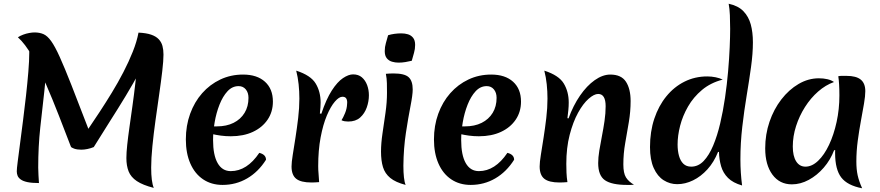

<svg xmlns="http://www.w3.org/2000/svg" viewBox="-20 -977 4722 1030"><path d="M416 -174Q394 -174 378 -179.5Q362 -185 360 -191Q330 -269 296 -356.5Q262 -444 226 -527Q190 -610 152.5 -676Q115 -742 76 -777Q88 -785 104 -791Q120 -797 136.5 -800Q153 -803 165 -803Q192 -803 213 -794Q234 -785 254.5 -756.5Q275 -728 300.5 -671.5Q326 -615 363 -521Q400 -427 454 -286Q482 -327 514.5 -376.5Q547 -426 580 -480Q613 -534 642 -590Q671 -646 692.5 -700Q714 -754 723 -802Q752 -778 764 -755.5Q776 -733 774.5 -710Q773 -687 762 -660Q751 -633 733 -600Q696 -531 654.5 -462.5Q613 -394 569.5 -326Q526 -258 483 -188Q466 -181 448.5 -177.5Q431 -174 416 -174ZM189 5Q151 5 127.5 0Q104 -5 91.5 -14Q79 -23 74.5 -34Q70 -45 70 -58Q70 -71 75 -110Q80 -149 87.5 -206.5Q95 -264 103.5 -330Q112 -396 119.5 -463.5Q127 -531 132 -591.5Q137 -652 137 -695Q137 -728 133.5 -749Q130 -770 123 -783Q170 -771 192 -752.5Q214 -734 221 -710Q228 -686 228 -657Q228 -576 217.5 -485Q207 -394 196 -292.5Q185 -191 185 -78Q185 -57 186.5 -36Q188 -15 189 5ZM805 31Q746 16 714 -5.5Q682 -27 670 -57.5Q658 -88 658 -129Q658 -158 662.5 -200Q667 -242 674.5 -295Q682 -348 690.5 -408.5Q699 -469 706.5 -534.5Q714 -600 718.5 -668Q723 -736 723 -802Q765 -800 791 -791Q817 -782 831.5 -766.5Q846 -751 851.5 -730.5Q857 -710 857 -684Q857 -652 850.5 -596Q844 -540 834 -471Q824 -402 814 -330Q804 -258 797.5 -192.5Q791 -127 791 -78Q791 -2 805 31Z M1174 15Q1114 15 1069.5 -15Q1025 -45 1001 -100Q977 -155 977 -229Q977 -303 1000 -366.5Q1023 -430 1064.5 -477Q1106 -524 1162 -550.5Q1218 -577 1284 -577Q1359 -577 1401.5 -538.5Q1444 -500 1444 -432Q1444 -377 1415.5 -335Q1387 -293 1336.5 -269.5Q1286 -246 1218 -246Q1191 -246 1164.5 -249.5Q1138 -253 1114 -259L1117 -299H1143Q1195 -299 1233 -318Q1271 -337 1292 -371.5Q1313 -406 1313 -452Q1313 -480 1298.5 -497.5Q1284 -515 1260 -515Q1226 -515 1200.5 -487.5Q1175 -460 1157.5 -415.5Q1140 -371 1131.5 -321Q1123 -271 1123 -226Q1123 -145 1147.5 -102Q1172 -59 1218 -59Q1305 -59 1371 -157Q1407 -148 1407 -120Q1366 -55 1306 -20Q1246 15 1174 15Z M1704 -367Q1730 -445 1760 -491.5Q1790 -538 1820 -558Q1850 -578 1874 -578Q1903 -578 1921.5 -562Q1940 -546 1949.5 -520.5Q1959 -495 1959 -466Q1959 -433 1947.5 -400.5Q1936 -368 1912 -346.5Q1888 -325 1848 -325Q1838 -325 1829 -326.5Q1820 -328 1812 -332Q1821 -346 1831 -370Q1841 -394 1842 -419Q1844 -436 1838.5 -447Q1833 -458 1817 -458Q1799 -458 1776.5 -432Q1754 -406 1733.5 -357.5Q1713 -309 1700 -240Q1687 -171 1687 -85Q1687 -65 1689 -44Q1691 -23 1692 0Q1680 1 1670 1.5Q1660 2 1651 2Q1594 2 1569 -18Q1544 -38 1544 -84Q1544 -106 1550.5 -146.5Q1557 -187 1565 -238Q1573 -289 1579.5 -343.5Q1586 -398 1586 -448Q1586 -487 1582 -525Q1578 -563 1569 -598Q1647 -573 1673.5 -529Q1700 -485 1700 -427Q1700 -417 1699 -401Q1698 -385 1696 -368Z M2144 -88Q2144 -52 2147 -25.5Q2150 1 2156 15Q2102 1 2073.5 -22.5Q2045 -46 2034.5 -80.5Q2024 -115 2024 -164Q2024 -208 2032 -262Q2040 -316 2048 -372Q2056 -428 2056 -479Q2056 -505 2055.5 -530.5Q2055 -556 2050 -581Q2058 -582 2070 -582.5Q2082 -583 2091 -583Q2150 -583 2172 -563Q2194 -543 2194 -497Q2194 -468 2182 -407Q2170 -346 2157.5 -264Q2145 -182 2144 -88ZM2189 -651Q2173 -647 2154.5 -644Q2136 -641 2118 -641Q2100 -641 2083 -646Q2066 -651 2055 -664.5Q2044 -678 2044 -703Q2044 -725 2050 -745.5Q2056 -766 2062 -788Q2078 -793 2096.5 -795.5Q2115 -798 2133 -798Q2152 -798 2168.5 -793Q2185 -788 2196 -774.5Q2207 -761 2207 -736Q2207 -714 2201 -693.5Q2195 -673 2189 -651Z M2505 15Q2445 15 2400.5 -15Q2356 -45 2332 -100Q2308 -155 2308 -229Q2308 -303 2331 -366.5Q2354 -430 2395.5 -477Q2437 -524 2493 -550.5Q2549 -577 2615 -577Q2690 -577 2732.5 -538.5Q2775 -500 2775 -432Q2775 -377 2746.5 -335Q2718 -293 2667.5 -269.5Q2617 -246 2549 -246Q2522 -246 2495.5 -249.5Q2469 -253 2445 -259L2448 -299H2474Q2526 -299 2564 -318Q2602 -337 2623 -371.5Q2644 -406 2644 -452Q2644 -480 2629.5 -497.5Q2615 -515 2591 -515Q2557 -515 2531.5 -487.5Q2506 -460 2488.5 -415.5Q2471 -371 2462.5 -321Q2454 -271 2454 -226Q2454 -145 2478.5 -102Q2503 -59 2549 -59Q2636 -59 2702 -157Q2738 -148 2738 -120Q2697 -55 2637 -20Q2577 15 2505 15Z M3030 -342Q3055 -411 3091.5 -464Q3128 -517 3170.5 -547Q3213 -577 3254 -577Q3313 -577 3338 -538.5Q3363 -500 3363 -435Q3363 -379 3353.5 -322.5Q3344 -266 3334 -209.5Q3324 -153 3324 -95Q3324 -48 3338 -25.5Q3352 -3 3381 14Q3371 15 3362 15Q3353 15 3344 15Q3262 15 3225.5 -10Q3189 -35 3189 -102Q3189 -132 3195 -169Q3201 -206 3209 -246.5Q3217 -287 3223 -328Q3229 -369 3229 -407Q3229 -473 3189 -473Q3167 -473 3137.5 -447Q3108 -421 3081 -372Q3054 -323 3036 -253.5Q3018 -184 3018 -98Q3018 -75 3019 -50.5Q3020 -26 3024 0Q3012 1 3001.5 1.5Q2991 2 2982 2Q2925 2 2900 -18Q2875 -38 2875 -84Q2875 -106 2881.5 -146.5Q2888 -187 2896 -238Q2904 -289 2910.5 -343.5Q2917 -398 2917 -448Q2917 -487 2913 -525Q2909 -563 2900 -598Q2978 -573 3004.5 -529Q3031 -485 3031 -427Q3031 -408 3029 -387Q3027 -366 3024 -343Z M3832 -162Q3810 -107 3775 -68.5Q3740 -30 3698 -9.5Q3656 11 3613 11Q3574 11 3540.5 -10Q3507 -31 3487 -75.5Q3467 -120 3467 -188Q3467 -271 3490 -340Q3513 -409 3554.5 -460Q3596 -511 3652 -539Q3708 -567 3774 -567Q3797 -567 3819 -562.5Q3841 -558 3857 -550Q3792 -533 3746 -494.5Q3700 -456 3671 -405.5Q3642 -355 3628.5 -302Q3615 -249 3615 -202Q3615 -168 3622.5 -141Q3630 -114 3646 -98.5Q3662 -83 3688 -83Q3726 -83 3755 -113.5Q3784 -144 3806 -196.5Q3828 -249 3843.5 -315Q3859 -381 3869.5 -453Q3880 -525 3886 -594.5Q3892 -664 3894.5 -723Q3897 -782 3897 -822Q3897 -861 3895.5 -895.5Q3894 -930 3889 -957Q3940 -946 3968 -917Q3996 -888 4007.5 -846Q4019 -804 4019 -750Q4019 -690 4009 -617.5Q3999 -545 3985.5 -464Q3972 -383 3962 -296.5Q3952 -210 3952 -122Q3952 -51 3961 18Q3912 4 3885.5 -22.5Q3859 -49 3848.5 -85Q3838 -121 3837 -162Z M4455 -172Q4435 -119 4399 -77.5Q4363 -36 4318.5 -12Q4274 12 4228 12Q4162 12 4123.5 -40.5Q4085 -93 4085 -181Q4085 -256 4108 -323.5Q4131 -391 4171.5 -443.5Q4212 -496 4264 -526.5Q4316 -557 4373 -557Q4398 -557 4419 -552Q4440 -547 4454 -537Q4409 -521 4369 -486Q4329 -451 4298.5 -403Q4268 -355 4250.5 -300.5Q4233 -246 4233 -191Q4233 -140 4251 -111.5Q4269 -83 4301 -83Q4336 -83 4369 -114.5Q4402 -146 4427.5 -200Q4453 -254 4468 -322.5Q4483 -391 4483 -465Q4483 -496 4481.5 -523Q4480 -550 4477 -568Q4486 -570 4494 -570Q4502 -570 4521 -570Q4573 -570 4597.5 -550Q4622 -530 4622 -488Q4622 -462 4615 -421Q4608 -380 4598.5 -329Q4589 -278 4581.5 -222Q4574 -166 4574 -111Q4574 -68 4581 -36.5Q4588 -5 4605 33Q4526 18 4493 -25Q4460 -68 4460 -156Q4460 -162 4460 -164.5Q4460 -167 4461 -170Z"/></svg>

Font: Merienda
Style: Bold
Weight: 700
Designer: Eduardo Rodriguez Tunni
Foundry: Eduardo Rodriguez Tunni
Version: Version 2.001